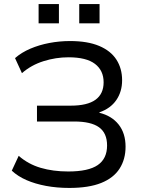

<svg xmlns="http://www.w3.org/2000/svg" viewBox="-20 -916 718 945"><path d="M321 9Q260 9 206.5 -1Q153 -11 110.5 -29.5Q68 -48 38 -76L72 -149Q119 -108 180 -90Q241 -72 316 -72Q415 -72 461 -103.5Q507 -135 507 -200Q507 -261 467.5 -289.5Q428 -318 345 -318H162V-396H328Q410 -396 450 -425Q490 -454 490 -511Q490 -569 447.5 -601.5Q405 -634 317 -634Q255 -634 194.5 -615Q134 -596 88 -556L54 -630Q86 -658 129.5 -676.5Q173 -695 223 -704.5Q273 -714 325 -714Q411 -714 468 -690Q525 -666 553 -622.5Q581 -579 581 -521Q581 -465 552.5 -423.5Q524 -382 469 -363V-361Q530 -346 564 -303Q598 -260 598 -194Q598 -132 568.5 -86Q539 -40 478 -15.5Q417 9 321 9ZM370 -801V-896H470V-801ZM170 -801V-896H270V-801Z"/></svg>

Font: Nunito Sans 7pt
Style: Regular
Weight: 400
Designer: Vernon Adams
Foundry: Vernon Adams
Version: Version 3.101;gftools[0.9.27]